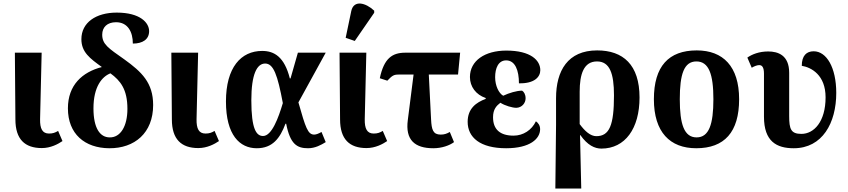

<svg xmlns="http://www.w3.org/2000/svg" viewBox="-20 -837 4846 1097"><path d="M219 9C270 9 312 -14 337 -31L312 -89C295 -79 282 -74 260 -74C222 -74 208 -102 209 -156L218 -536H65L68 -155C68 -41 122 9 219 9Z M604 10C749 11 855 -77 855 -237C855 -364 790 -426 690 -498C599 -562 564 -584 564 -639C564 -682 593 -710 643 -710C710 -710 739 -655 739 -588C795 -588 832 -612 832 -659C832 -707 781 -765 647 -765C528 -765 445 -708 445 -613C445 -539 494 -503 562 -454C450 -425 368 -351 368 -218C368 -72 464 9 604 10ZM607 -52C551 -52 514 -105 514 -218C514 -343 564 -400 611 -418C668 -376 708 -327 708 -215C708 -115 668 -51 607 -52Z M1113 9C1164 9 1206 -14 1231 -31L1206 -89C1189 -79 1176 -74 1154 -74C1116 -74 1102 -102 1103 -156L1112 -536H959L962 -155C962 -41 1016 9 1113 9Z M1447 10C1537 10 1580 -47 1611 -130H1615C1638 -13 1677 10 1740 10C1781 10 1815 -9 1841 -25L1817 -83C1801 -74 1787 -68 1775 -68C1739 -68 1726 -107 1685 -252L1841 -536H1682L1640 -389H1636C1605 -512 1547 -546 1478 -546C1357 -546 1271 -452 1271 -257C1271 -65 1350 10 1447 10ZM1483 -60C1445 -60 1416 -98 1416 -264C1416 -413 1448 -474 1495 -474C1543 -474 1566 -408 1596 -248C1571 -164 1533 -60 1483 -60Z M2007 -603 2118 -764V-776C2069 -822 2001 -839 1987 -774L1955 -621ZM2074 9C2125 9 2167 -14 2192 -31L2167 -89C2150 -79 2137 -74 2115 -74C2077 -74 2063 -102 2064 -156L2073 -536H1920L1923 -155C1923 -41 1977 9 2074 9Z M2456 10C2504 10 2549 -6 2574 -25L2550 -83C2533 -73 2518 -68 2498 -68C2454 -68 2446 -96 2443 -154L2430 -411H2597L2609 -536H2296C2221 -536 2174 -504 2150 -390L2193 -376C2221 -405 2229 -411 2258 -411H2343L2310 -151C2295 -38 2349 10 2456 10Z M2872 10C3008 10 3066 -44 3066 -99C3066 -120 3055 -135 3042 -144C3018 -94 2970 -62 2914 -62C2838 -62 2797 -97 2797 -167C2797 -213 2817 -233 2839 -250C2865 -233 2908 -221 2930 -221C2962 -222 2983 -248 2983 -275C2983 -298 2973 -313 2963 -319C2932 -319 2889 -306 2855 -290C2830 -304 2809 -347 2809 -396C2809 -447 2827 -492 2872 -492C2924 -492 2945 -434 2945 -361C3033 -359 3067 -397 3067 -436C3067 -492 3013 -548 2873 -548C2750 -548 2665 -490 2665 -397C2665 -342 2699 -296 2755 -277V-272C2701 -252 2652 -217 2652 -141C2652 -52 2723 10 2872 10Z M3153 240H3301L3294 -65H3296C3337 -7 3378 12 3416 12C3552 12 3634 -103 3634 -280C3634 -467 3540 -549 3392 -549C3224 -549 3157 -433 3157 -276V-124ZM3387 -59C3354 -59 3322 -87 3292 -128V-313C3292 -413 3315 -486 3391 -486C3464 -486 3488 -417 3488 -292C3488 -121 3462 -59 3387 -59Z M3958 10C4119 10 4203 -82 4203 -270C4203 -458 4111 -549 3961 -549C3800 -549 3716 -458 3716 -270C3716 -82 3808 10 3958 10ZM3960 -52C3889 -52 3864 -127 3864 -270C3864 -413 3888 -486 3959 -486C4030 -486 4056 -413 4056 -270C4056 -127 4031 -52 3960 -52Z M4515 10C4679 10 4758 -135 4758 -306C4758 -452 4702 -544 4629 -544C4588 -544 4561 -519 4561 -461C4616 -452 4697 -408 4697 -281C4697 -141 4630 -72 4559 -72C4499 -72 4489 -99 4489 -174V-421C4489 -522 4425 -543 4369 -543C4318 -543 4277 -527 4250 -508L4275 -450C4290 -459 4306 -465 4318 -465C4334 -465 4345 -453 4345 -416V-170C4345 -29 4417 10 4515 10Z"/></svg>

Font: Noto Serif SemiCondensed
Style: Bold
Weight: 700
Width: 4
Designer: Monotype Design Team
Foundry: Monotype Imaging Inc.
Version: Version 2.015